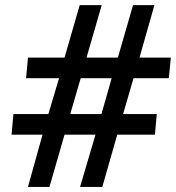

<svg xmlns="http://www.w3.org/2000/svg" viewBox="-20 -734 691 754"><path d="M89.8 0 147 -205.1H25.4L32.7 -286.1H169.9L211.9 -426.8H82.5L89.8 -507.8H233.4L293 -713.9H379.4L319.8 -507.8H442.9L502.4 -713.9H586.4L527.8 -507.8H650.9L643.1 -426.8H504.4L463.4 -286.1H595.7L588.4 -205.1H440.4L381.8 0H294.4L355 -205.1H233.4L174.3 0ZM255.9 -286.1H378.4L418.5 -426.8H296.9Z"/></svg>

Font: Open Sans SemiBold
Style: Italic
Weight: 600
Italic angle: -12°
Designer: Monotype Design Team
Foundry: Monotype Imaging Inc.
Version: Version 3.003; ttfautohint (v1.8.4)